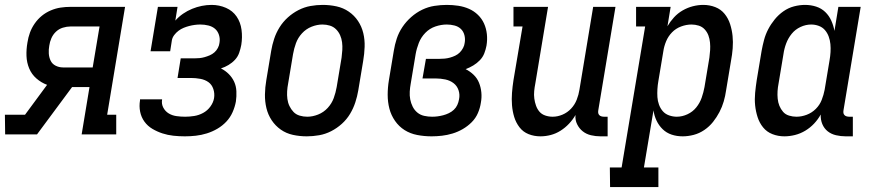

<svg xmlns="http://www.w3.org/2000/svg" viewBox="-47 -548 3567 783"><path d="M-26 0 -27 -80H55L145 -202Q121 -211 101.5 -228Q82 -245 72 -269Q62 -293 61 -320Q60 -347 65 -375Q68 -395 75 -414.5Q82 -434 94.5 -452Q107 -470 123.5 -483.5Q140 -497 160 -505.5Q180 -514 200 -517Q220 -520 240 -520H463L390 -80H427V0H286L318 -193H247L104 0ZM331 -273 359 -440H240Q225 -440 209 -435Q193 -430 181 -418.5Q169 -407 162.5 -392Q156 -377 154 -362Q151 -346 152 -330Q153 -314 159.5 -300.5Q166 -287 180 -280Q194 -273 210 -273Z M707 8Q683 8 660 5.5Q637 3 615.5 -4Q594 -11 574.5 -22.5Q555 -34 542 -52Q529 -70 524.5 -92.5Q520 -115 524 -139V-143H614V-142Q611 -124 619 -109Q627 -94 641 -85.5Q655 -77 672.5 -74.5Q690 -72 708 -72Q726 -72 745 -75Q764 -78 781.5 -87.5Q799 -97 811 -113.5Q823 -130 826 -148Q829 -167 823 -185Q817 -203 803 -213Q789 -223 770 -226.5Q751 -230 732 -230H677L690 -310H745Q756 -310 766.5 -311Q777 -312 787.5 -315Q798 -318 808.5 -322.5Q819 -327 827.5 -334.5Q836 -342 841.5 -352.5Q847 -363 848 -373Q851 -390 846 -405.5Q841 -421 830 -430.5Q819 -440 803 -444Q787 -448 770 -448Q759 -448 747.5 -446.5Q736 -445 724.5 -442Q713 -439 702 -434.5Q691 -430 681 -422.5Q671 -415 663.5 -405Q656 -395 654 -384L647 -339H567L597 -520H677L668 -464Q682 -480 699.5 -492Q717 -504 736.5 -512Q756 -520 776 -524Q796 -528 816 -528Q847 -528 874.5 -516Q902 -504 918 -480.5Q934 -457 938 -426.5Q942 -396 937 -365Q934 -349 928.5 -333Q923 -317 911.5 -304.5Q900 -292 885 -283Q870 -274 854 -269Q872 -260 886 -246Q900 -232 908 -214.5Q916 -197 917 -176Q918 -155 915 -134Q911 -112 901.5 -90.5Q892 -69 876 -52Q860 -35 839.5 -23Q819 -11 796.5 -4Q774 3 751.5 5.5Q729 8 707 8Z M1204 8Q1175 8 1147.5 2Q1120 -4 1098 -19.5Q1076 -35 1061 -57.5Q1046 -80 1039.5 -107Q1033 -134 1033.5 -163Q1034 -192 1039 -221L1059 -341Q1063 -365 1071 -389.5Q1079 -414 1093 -436.5Q1107 -459 1127 -477Q1147 -495 1170.5 -507Q1194 -519 1219 -523.5Q1244 -528 1269 -528Q1298 -528 1325.5 -522Q1353 -516 1375.5 -500.5Q1398 -485 1413 -462.5Q1428 -440 1434.5 -413Q1441 -386 1440 -357Q1439 -328 1434 -299L1414 -179Q1410 -155 1402 -130.5Q1394 -106 1380.5 -83.5Q1367 -61 1347 -43Q1327 -25 1303.5 -13Q1280 -1 1254.5 3.5Q1229 8 1204 8ZM1206 -72Q1228 -72 1250.5 -81Q1273 -90 1289.5 -108Q1306 -126 1314 -148Q1322 -170 1326 -193L1346 -313Q1348 -328 1349 -344Q1350 -360 1348 -375.5Q1346 -391 1340 -404.5Q1334 -418 1323.5 -428.5Q1313 -439 1298.5 -443.5Q1284 -448 1268 -448Q1246 -448 1223.5 -439Q1201 -430 1184.5 -412Q1168 -394 1160 -372Q1152 -350 1148 -327L1128 -207Q1125 -192 1124 -176Q1123 -160 1125 -144.5Q1127 -129 1133.5 -115.5Q1140 -102 1150 -91.5Q1160 -81 1175 -76.5Q1190 -72 1206 -72Z M1713 8Q1683 8 1654.5 2.5Q1626 -3 1603 -17.5Q1580 -32 1564 -55Q1548 -78 1541 -105Q1534 -132 1534 -161.5Q1534 -191 1539 -221L1559 -341Q1563 -366 1571 -390.5Q1579 -415 1594 -437.5Q1609 -460 1630 -478.5Q1651 -497 1675 -508.5Q1699 -520 1724.5 -524Q1750 -528 1775 -528Q1799 -528 1822 -524.5Q1845 -521 1865.5 -512Q1886 -503 1902 -487.5Q1918 -472 1927 -452Q1936 -432 1938.5 -409Q1941 -386 1937 -362Q1934 -346 1928 -330.5Q1922 -315 1910 -302.5Q1898 -290 1883 -281Q1868 -272 1852 -266Q1870 -257 1884.5 -243Q1899 -229 1906.5 -210.5Q1914 -192 1916 -171Q1918 -150 1914 -129Q1911 -108 1902 -87Q1893 -66 1876.5 -49.5Q1860 -33 1840 -21.5Q1820 -10 1798.5 -3.5Q1777 3 1755.5 5.5Q1734 8 1713 8ZM1715 -72Q1727 -72 1738 -73.5Q1749 -75 1760.5 -78Q1772 -81 1783.5 -86.5Q1795 -92 1804 -100.5Q1813 -109 1818 -120Q1823 -131 1825 -143Q1829 -162 1823 -180Q1817 -198 1802.5 -209Q1788 -220 1769 -224Q1750 -228 1731 -228H1676L1690 -308H1745Q1756 -308 1766.5 -309Q1777 -310 1788 -313Q1799 -316 1809.5 -321Q1820 -326 1828 -334Q1836 -342 1841.5 -352.5Q1847 -363 1848 -373Q1851 -389 1847 -404.5Q1843 -420 1832.5 -430Q1822 -440 1806.5 -444Q1791 -448 1775 -448Q1752 -448 1728.5 -440Q1705 -432 1687.5 -414Q1670 -396 1661 -373Q1652 -350 1648 -327L1628 -207Q1625 -191 1624 -174.5Q1623 -158 1626 -142.5Q1629 -127 1636 -113Q1643 -99 1655 -89Q1667 -79 1683 -75.5Q1699 -72 1715 -72Z M2157 8Q2131 8 2108.5 -1Q2086 -10 2071.5 -29Q2057 -48 2050 -71Q2043 -94 2041 -119Q2039 -144 2041 -169.5Q2043 -195 2047 -221L2084 -440H2047V-520H2188L2136 -207Q2133 -192 2131.5 -176.5Q2130 -161 2132 -146Q2134 -131 2139 -117Q2144 -103 2153 -92.5Q2162 -82 2176.5 -77Q2191 -72 2207 -72Q2227 -72 2247 -80.5Q2267 -89 2282 -105Q2297 -121 2305 -141.5Q2313 -162 2316 -182L2372 -520H2463L2393 -99Q2392 -93 2392.5 -88Q2393 -83 2396.5 -79Q2400 -75 2405.5 -73.5Q2411 -72 2416 -72H2431V8H2402Q2382 8 2363 3.5Q2344 -1 2329.5 -12.5Q2315 -24 2306.5 -41.5Q2298 -59 2300 -79Q2289 -60 2273.5 -43.5Q2258 -27 2239 -15Q2220 -3 2199 2.5Q2178 8 2157 8Z M2441 215 2440 135H2488L2584 -440H2547V-520H2688L2675 -441Q2686 -460 2701.5 -477Q2717 -494 2737 -505.5Q2757 -517 2778.5 -522.5Q2800 -528 2821 -528Q2847 -528 2870 -519Q2893 -510 2908 -491.5Q2923 -473 2930.5 -449.5Q2938 -426 2940.5 -401.5Q2943 -377 2941 -351Q2939 -325 2934 -299L2914 -179Q2911 -157 2904.5 -134.5Q2898 -112 2887 -91Q2876 -70 2861 -51Q2846 -32 2825.5 -18Q2805 -4 2782 2Q2759 8 2737 8Q2713 8 2692 1Q2671 -6 2655.5 -21Q2640 -36 2630.5 -56Q2621 -76 2618 -98L2579 135H2638V215ZM2713 -72Q2735 -72 2756.5 -82Q2778 -92 2792.5 -110Q2807 -128 2814.5 -149.5Q2822 -171 2826 -193L2846 -313Q2848 -328 2849 -343.5Q2850 -359 2848.5 -374.5Q2847 -390 2842 -403.5Q2837 -417 2827 -428Q2817 -439 2802.5 -443.5Q2788 -448 2773 -448Q2752 -448 2730.5 -440Q2709 -432 2693.5 -416Q2678 -400 2669.5 -379.5Q2661 -359 2658 -338L2638 -218Q2635 -201 2634 -184.5Q2633 -168 2634 -152Q2635 -136 2640.5 -121Q2646 -106 2656 -94.5Q2666 -83 2681.5 -77.5Q2697 -72 2713 -72Z M3152 8Q3126 8 3103 -1Q3080 -10 3065 -28.5Q3050 -47 3042.5 -70.5Q3035 -94 3032.5 -118.5Q3030 -143 3032.5 -169Q3035 -195 3039 -221L3059 -341Q3063 -363 3069 -385.5Q3075 -408 3086 -429Q3097 -450 3112.5 -469Q3128 -488 3148 -502Q3168 -516 3191 -522Q3214 -528 3236 -528Q3260 -528 3281.5 -521Q3303 -514 3318.5 -499Q3334 -484 3343 -464Q3352 -444 3356 -422L3372 -520H3463L3393 -99Q3392 -93 3392.5 -88Q3393 -83 3396.5 -79Q3400 -75 3405.5 -73.5Q3411 -72 3416 -72H3431V8H3402Q3382 8 3362.5 3.5Q3343 -1 3328.5 -12.5Q3314 -24 3306.5 -42Q3299 -60 3300 -81Q3289 -61 3273 -44Q3257 -27 3237 -15Q3217 -3 3195 2.5Q3173 8 3152 8ZM3201 -72Q3222 -72 3243 -80Q3264 -88 3280 -104Q3296 -120 3304 -140.5Q3312 -161 3316 -182L3336 -302Q3339 -319 3340 -335.5Q3341 -352 3339.5 -368Q3338 -384 3332.5 -399Q3327 -414 3317 -425.5Q3307 -437 3292 -442.5Q3277 -448 3261 -448Q3239 -448 3217.5 -438Q3196 -428 3181.5 -410Q3167 -392 3159 -370.5Q3151 -349 3148 -327L3128 -207Q3125 -192 3124 -176.5Q3123 -161 3124.5 -145.5Q3126 -130 3131.5 -116.5Q3137 -103 3146.5 -92Q3156 -81 3171 -76.5Q3186 -72 3201 -72Z"/></svg>

Font: Iosevka Curly Slab Medium
Style: Italic
Weight: 500
Italic angle: -9°
Monospace: yes
Designer: Belleve Invis
Foundry: Belleve Invis
Version: Version 22.1.2; ttfautohint (v1.8.4)